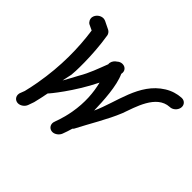

<svg xmlns="http://www.w3.org/2000/svg" viewBox="-155 -850 1078 1078"><g transform="rotate(45 384.0 -310.5)"><path d="M344.7 -378.2C360.6 -314.2 366.8 -240.6 351.7 -155C339.1 -83.8 321 -48.2 318.9 -36.4C314.9 -13.6 330.7 5.5 353.4 5.5C372.5 5.5 393.4 -10 400.4 -29.1C407.4 -48.2 414.6 -68.2 419.7 -87.3C422 -90 425.1 -91.8 426.5 -94.5C469.4 -178.2 522.7 -263.6 556.5 -347.3C583.9 -421.7 618.9 -554.8 719.5 -560C742.2 -560 763.7 -579.1 767.7 -601.8C771.7 -624.5 756 -643.6 733.3 -643.6H730.6C697.5 -641.8 663.9 -631.8 633.3 -612.7C504 -532.8 490.5 -367.8 434 -245.5C432 -321.8 426.3 -433.6 396 -499.1L396.6 -502.7C400.6 -525.5 384.8 -543.6 362 -543.6H361.1C350.2 -543.6 339.4 -539.1 330.7 -530.9C318.5 -523.6 309 -510.9 306.4 -496.4C305.8 -492.7 306 -489.1 306.3 -485.5C284.7 -430 266 -375.5 235.1 -323.6C227.2 -310 198.2 -253.6 189.4 -240C189.4 -240.6 189.6 -241.8 189.9 -243.4C191.8 -254.5 199.5 -286.4 201.5 -297.5C204.2 -313.1 211.3 -453.5 187.8 -597.3C186 -607.3 177.7 -617.3 169.4 -621.8L120.9 -645.5C116.7 -647.3 109.7 -649.1 105.2 -649.1H104.3C81.5 -649.1 59.2 -630.9 55.2 -608.2C52.5 -592.7 61.3 -575.5 73.8 -569.1L106.5 -553.6C123.7 -433.2 126.9 -292.7 98.7 -132.3C93.7 -104.3 87.9 -76.2 81 -48.2L70.9 -21.8C69.5 -19.1 69.1 -16.4 68.6 -13.6C64.6 9.1 80.3 28.2 103 28.2C122.1 28.2 142.9 13.6 149.9 -5.5L160.6 -35.5C160.9 -37.3 162.2 -39.1 162.5 -40.9C169.6 -70.9 176.4 -99.1 181.7 -129.1C186.9 -132.6 278.9 -243.7 344.7 -378.2Z"/></g></svg>

Font: TudorRose
Style: Oblique
Weight: 500
Italic angle: 10°
Version: Version 001.000